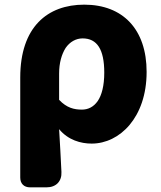

<svg xmlns="http://www.w3.org/2000/svg" viewBox="-20 -603 693 825"><path d="M67 -34V160C67 186 83 202 109 202H157H180C221 202 246 176 244 136C241 76 238 15 234 -48C273 -1 327 14 374 14C494 14 610 -98 610 -294C610 -477 508 -583 342 -583C184 -583 67 -487 67 -270ZM262 -397C280 -423 306 -438 335 -438C397 -438 428 -391 428 -291C428 -234 417 -194 400 -169C382 -143 358 -132 332 -132C299 -132 267 -139 234 -174V-287C234 -333 245 -370 262 -397Z"/></svg>

Font: GenSenRounded2 TW H
Style: Regular
Weight: 900
Version: Version 2.100;PS 2.1;hotconv 16.6.51;makeotf.lib2.5.65220 DE